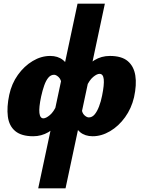

<svg xmlns="http://www.w3.org/2000/svg" viewBox="-20 -731 775 1040"><path d="M187 289 400 -711H548L335 289ZM160 7Q96 7 62.5 -21Q29 -49 22.5 -100Q16 -151 30 -217Q43 -278 77 -325.5Q111 -373 157 -400.5Q203 -428 252 -428Q293 -428 320.5 -406.5Q348 -385 348 -352L314 -274Q311 -301 297.5 -313.5Q284 -326 273 -326Q255 -326 242 -310.5Q229 -295 219.5 -268Q210 -241 203 -209Q190 -148 193.5 -119Q197 -90 215 -90Q229 -90 250 -107.5Q271 -125 287 -162L314 -87Q280 -37 242 -15Q204 7 160 7ZM482 7Q441 7 414 -15Q387 -37 386 -69L421 -147Q424 -119 437 -107Q450 -95 461 -95Q479 -95 492.5 -111Q506 -127 516.5 -154.5Q527 -182 533 -213Q545 -272 542 -301.5Q539 -331 519 -331Q505 -331 484.5 -314Q464 -297 447 -259L420 -334Q454 -382 491.5 -405Q529 -428 575 -428Q639 -428 672 -400Q705 -372 713 -322Q721 -272 706 -204Q692 -144 657.5 -96Q623 -48 576.5 -20.5Q530 7 482 7Z"/></svg>

Font: Ysabeau Infant Black
Style: Italic
Weight: 900
Italic angle: -12°
Designer: Christian Thalmann (Catharsis Fonts)
Version: Version 2.001;gftools[0.9.30]; featfreeze: ss01,ss02,lnum